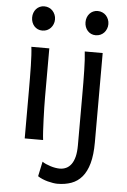

<svg xmlns="http://www.w3.org/2000/svg" viewBox="-62 -768 690 1041"><g transform="rotate(5 283.0 -247.0)"><path d="M75.7 -656.7Q75.7 -670.4 80.1 -682.4Q84.5 -694.3 92.5 -703.4Q100.6 -712.4 111.8 -717.5Q123 -722.7 136.7 -722.7Q150.4 -722.7 162.1 -717.5Q173.8 -712.4 182.1 -703.4Q190.4 -694.3 195.3 -682.4Q200.2 -670.4 200.2 -656.7Q200.2 -643.1 195.3 -631.1Q190.4 -619.1 182.1 -610.1Q173.8 -601.1 162.1 -595.9Q150.4 -590.8 136.7 -590.8Q123 -590.8 111.8 -595.9Q100.6 -601.1 92.5 -610.1Q84.5 -619.1 80.1 -631.1Q75.7 -643.1 75.7 -656.7ZM183.1 -231.9Q183.1 -208.5 183.8 -176.5Q184.6 -144.5 185.8 -111.8Q187 -79.1 188.7 -49.3Q190.4 -19.5 192.9 0H92.8V-258.8Q92.8 -294.4 92.5 -329.1Q92.3 -363.8 91.6 -394.8Q90.8 -425.8 89.4 -452.4Q87.9 -479 85.4 -498H183.1ZM366.2 -656.7Q366.2 -670.4 370.6 -682.4Q375 -694.3 383.1 -703.4Q391.1 -712.4 402.3 -717.5Q413.6 -722.7 427.2 -722.7Q440.9 -722.7 452.6 -717.5Q464.4 -712.4 472.7 -703.4Q481 -694.3 485.8 -682.4Q490.7 -670.4 490.7 -656.7Q490.7 -643.1 485.8 -631.1Q481 -619.1 472.7 -610.1Q464.4 -601.1 452.6 -595.9Q440.9 -590.8 427.2 -590.8Q413.6 -590.8 402.3 -595.9Q391.1 -601.1 383.1 -610.1Q375 -619.1 370.6 -631.1Q366.2 -643.1 366.2 -656.7ZM473.6 -12.2Q473.6 56.2 460.7 102.5Q447.8 148.9 423.8 177Q399.9 205.1 366 217.3Q332 229.5 290.5 229.5Q280.3 229.5 266.4 227.3Q252.4 225.1 237.5 221.2Q222.7 217.3 208.3 211.2Q193.8 205.1 183.1 197.8L200.2 117.2Q208 123 220.2 128.4Q232.4 133.8 245.6 137.9Q258.8 142.1 272 144.3Q285.2 146.5 295.4 146.5Q314.9 146.5 331.1 138.9Q347.2 131.3 358.9 115.2Q370.6 99.1 377 73.7Q383.3 48.3 383.3 12.2V-258.8Q383.3 -294.4 383.1 -329.1Q382.8 -363.8 382.1 -394.8Q381.3 -425.8 379.9 -452.4Q378.4 -479 376 -498H473.6Z"/></g></svg>

Font: Andika Basic
Style: Regular
Weight: 400
Designer: Annie Olsen & Victor Gaultney
Foundry: SIL International
Version: Version 1.000